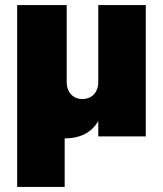

<svg xmlns="http://www.w3.org/2000/svg" viewBox="-20 -540 645 760"><path d="M369 -520V-215C369 -174 343 -148 306 -148C269 -148 244 -175 244 -215V-520H48V200H236V8C300 7 343 -16 369 -61V0H557V-520Z"/></svg>

Font: Arthouse Owned Black
Style: Regular
Weight: 900
Designer: Jeremy Tribby
Foundry: Tribby Type
Version: Version 1.000;PS 001.000;hotconv 1.0.88;makeotf.lib2.5.64775